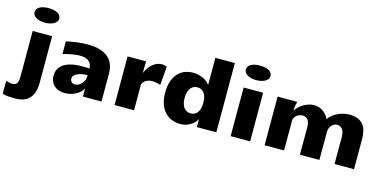

<svg xmlns="http://www.w3.org/2000/svg" viewBox="-130 -1304 4005 2009"><g transform="rotate(15 1872.5 -299.0)"><path d="M100.1 203.1Q61.5 203.1 25.9 200.9Q-9.8 198.7 -40.5 187.5V47.4Q-26.9 51.8 -17.3 54.7Q-7.8 57.6 0 59.3Q7.8 61 14.6 61.8Q21.5 62.5 29.8 62.5Q50.3 62.5 62.7 54.4Q75.2 46.4 81.8 33.2Q88.4 20 90.3 2.9Q92.3 -14.2 92.3 -32.7V-526.9H303.2V-21.5Q303.2 43 286.9 86.2Q270.5 129.4 242.7 155.3Q214.8 181.2 178 192.1Q141.1 203.1 100.1 203.1ZM192.9 -643.6Q165 -643.6 140.6 -649.4Q116.2 -655.3 98.4 -665.5Q80.6 -675.8 70.1 -690.4Q59.6 -705.1 59.6 -722.7Q59.6 -742.2 69.8 -757.1Q80.1 -772 98.1 -781.7Q116.2 -791.5 140.6 -796.4Q165 -801.3 193.4 -801.3Q221.7 -801.3 246.3 -796.4Q271 -791.5 289.1 -781.7Q307.1 -772 317.4 -757.1Q327.6 -742.2 327.6 -722.7Q327.6 -705.1 317.1 -690.4Q306.6 -675.8 288.6 -665.5Q270.5 -655.3 245.8 -649.4Q221.2 -643.6 192.9 -643.6Z M582.5 14.2Q551.3 14.2 522.7 5.4Q494.1 -3.4 472.2 -21.5Q450.2 -39.6 437.3 -67.1Q424.3 -94.7 424.3 -132.3Q424.3 -168.5 436 -195.1Q447.8 -221.7 467.5 -240.7Q487.3 -259.8 513.9 -272.2Q540.5 -284.7 570.3 -291.7Q600.1 -298.8 631.6 -301.5Q663.1 -304.2 692.9 -304.2Q713.4 -304.2 732.4 -303.2Q751.5 -302.2 768.1 -300.8Q767.1 -331.5 756.3 -351.8Q745.6 -372.1 728 -384Q710.4 -396 687 -400.9Q663.6 -405.8 637.7 -405.8Q613.8 -405.8 588.6 -402.6Q563.5 -399.4 539.6 -394.8Q515.6 -390.1 493.9 -384.8Q472.2 -379.4 455.6 -375V-511.7Q479.5 -517.1 507.1 -522.2Q534.7 -527.3 564.5 -531.2Q594.2 -535.2 625.2 -537.6Q656.2 -540 686.5 -540Q724.1 -540 760.5 -535.4Q796.9 -530.8 829.3 -520Q861.8 -509.3 889.4 -491.2Q917 -473.1 936.8 -446.5Q956.5 -419.9 967.8 -383.8Q979 -347.7 979 -300.3V0H777.8V-87.4Q766.1 -63.5 745.1 -44.7Q724.1 -25.9 697.8 -12.7Q671.4 0.5 641.6 7.3Q611.8 14.2 582.5 14.2ZM665 -100.6Q678.7 -100.6 696.5 -108.2Q714.4 -115.7 730.2 -131.3Q746.1 -147 757.1 -170.9Q768.1 -194.8 768.1 -228H752Q728.5 -228 703.9 -223.1Q679.2 -218.3 658.7 -208.5Q638.2 -198.7 625 -184.6Q611.8 -170.4 611.8 -151.9Q611.8 -137.2 616.7 -127.4Q621.6 -117.7 629.2 -111.6Q636.7 -105.5 646.2 -103Q655.8 -100.6 665 -100.6Z M1120.6 -526.9H1321.3Q1320.3 -514.2 1319.8 -498.8Q1319.3 -483.4 1319.3 -466.6Q1319.3 -449.7 1319.3 -432.6Q1319.3 -415.5 1319.3 -399.9Q1329.1 -423.8 1344.7 -449Q1360.4 -474.1 1381.6 -494.1Q1402.8 -514.2 1429.9 -527.1Q1457 -540 1490.7 -540Q1497.1 -540 1504.6 -539.3Q1512.2 -538.6 1519.5 -537.1Q1526.9 -535.6 1533.4 -533.4Q1540 -531.2 1544.4 -528.3L1527.3 -327.1Q1505.4 -335.4 1481 -339.6Q1456.5 -343.8 1438.5 -343.8Q1413.6 -343.8 1394.8 -337.6Q1376 -331.5 1362.8 -321.8Q1349.6 -312 1342 -300.3Q1334.5 -288.6 1331.5 -277.3V0H1120.6Z M1835.9 14.2Q1788.1 14.2 1744.9 -2Q1701.7 -18.1 1669.2 -52Q1636.7 -85.9 1617.4 -138.2Q1598.1 -190.4 1598.1 -262.7Q1598.1 -338.9 1617.9 -391.8Q1637.7 -444.8 1669.9 -477.8Q1702.1 -510.7 1743.7 -525.4Q1785.2 -540 1829.1 -540Q1856.9 -540 1884.8 -533.7Q1912.6 -527.3 1937 -515.9Q1961.4 -504.4 1981 -488.8Q2000.5 -473.1 2011.7 -454.6V-750H2222.7V0H2011.7V-86.9Q1998.5 -63 1979.5 -44.2Q1960.4 -25.4 1937.3 -12.5Q1914.1 0.5 1888.2 7.3Q1862.3 14.2 1835.9 14.2ZM1809.1 -262.2Q1809.1 -222.2 1817.9 -195.3Q1826.7 -168.5 1841.1 -152.1Q1855.5 -135.7 1873.8 -128.7Q1892.1 -121.6 1911.1 -121.6Q1930.2 -121.6 1948.2 -128.7Q1966.3 -135.7 1980.5 -152.1Q1994.6 -168.5 2003.2 -195.6Q2011.7 -222.7 2011.7 -262.7Q2011.7 -302.2 2003.2 -329.3Q1994.6 -356.4 1980.5 -373Q1966.3 -389.6 1948.5 -396.7Q1930.7 -403.8 1911.6 -403.8Q1892.6 -403.8 1874.3 -396.7Q1856 -389.6 1841.3 -373Q1826.7 -356.4 1817.9 -329.3Q1809.1 -302.2 1809.1 -262.2Z M2377.9 -526.9H2588.9V0H2377.9ZM2483.9 -635.3Q2456.1 -635.3 2431.6 -641.1Q2407.2 -647 2389.4 -657.2Q2371.6 -667.5 2361.1 -682.1Q2350.6 -696.8 2350.6 -714.4Q2350.6 -733.9 2360.8 -748.8Q2371.1 -763.7 2389.2 -773.4Q2407.2 -783.2 2431.6 -788.1Q2456.1 -793 2484.4 -793Q2512.7 -793 2537.4 -788.1Q2562 -783.2 2580.1 -773.4Q2598.1 -763.7 2608.4 -748.8Q2618.7 -733.9 2618.7 -714.4Q2618.7 -696.8 2608.2 -682.1Q2597.7 -667.5 2579.6 -657.2Q2561.5 -647 2536.9 -641.1Q2512.2 -635.3 2483.9 -635.3Z M2745.6 -526.9H2959Q2954.6 -512.7 2951.7 -500.7Q2948.7 -488.8 2947.3 -477.1Q2945.8 -465.3 2945.1 -453.4Q2944.3 -441.4 2944.3 -427.7Q2957.5 -449.7 2978.5 -470.2Q2999.5 -490.7 3025.6 -506.1Q3051.8 -521.5 3081.3 -530.8Q3110.8 -540 3141.1 -540Q3165 -540 3188.2 -533.2Q3211.4 -526.4 3232.4 -512.7Q3253.4 -499 3271 -479Q3288.6 -459 3301.3 -432.1Q3316.4 -455.6 3340.6 -475.3Q3364.7 -495.1 3394 -509.5Q3423.3 -523.9 3456.3 -532Q3489.3 -540 3522 -540Q3574.7 -540 3611.6 -524.9Q3648.4 -509.8 3671.1 -481.9Q3693.8 -454.1 3704.1 -415Q3714.4 -376 3714.4 -328.6V0H3503.4V-297.9Q3503.4 -312 3500.2 -330.3Q3497.1 -348.6 3488.3 -365Q3479.5 -381.3 3464.1 -392.6Q3448.7 -403.8 3423.8 -403.8Q3406.7 -403.8 3391.6 -395.5Q3376.5 -387.2 3364.7 -373.5Q3353 -359.9 3346.2 -342.3Q3339.4 -324.7 3339.4 -306.2V0H3128.4V-297.9Q3128.4 -317.9 3124.8 -336.9Q3121.1 -356 3112.3 -370.8Q3103.5 -385.7 3088.4 -394.8Q3073.2 -403.8 3050.3 -403.8Q3034.2 -403.8 3017.3 -397.7Q3000.5 -391.6 2987.1 -381.1Q2973.6 -370.6 2965.1 -356Q2956.5 -341.3 2956.5 -324.2V0H2745.6Z"/></g></svg>

Font: Candal
Style: Regular
Weight: 400
Designer: vernon adams
Foundry: vernon adams
Version: Version 1.000